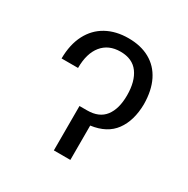

<svg xmlns="http://www.w3.org/2000/svg" viewBox="-129 -653 752 768"><g transform="rotate(30 247.5 -269.0)"><path d="M252 -538.1Q309.1 -538.1 350.3 -515.1Q391.6 -492.2 413.8 -447.8Q436 -403.3 436.5 -339.8Q435.5 -263.7 400.6 -216.1Q365.7 -168.5 293 -158.7V0H216.8V-205.1H252Q307.1 -205.1 333.7 -239.7Q360.4 -274.4 360.4 -336.9Q360.4 -401.4 333.3 -438.5Q306.2 -475.6 251 -475.6Q196.3 -475.6 166 -438.5Q135.7 -401.4 135.7 -334H59.6Q60.1 -398.9 84 -444.8Q107.9 -490.7 151.1 -514.4Q194.3 -538.1 252 -538.1Z"/></g></svg>

Font: Pretendard GOV Light
Style: Regular
Weight: 300
Designer: Base glyphs from Inter by Rasmus Andersson; Hangeul glyphs from Noto Sans CJK(Source Han Sans) by Jang Soo-young and Kan
Foundry: Kil Hyung-jin
Version: Version 1.309